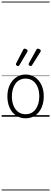

<svg xmlns="http://www.w3.org/2000/svg" viewBox="-20 -1435 629 2360"><path d="M295 19Q227 19 176.5 -15.5Q126 -50 98.5 -110.5Q71 -171 71 -250Q71 -310 87.5 -359Q104 -408 134.5 -444Q165 -480 205.5 -499.5Q246 -519 295 -519Q361 -519 411 -485Q461 -451 489.5 -390Q518 -329 518 -250Q518 -202 507.5 -161Q497 -120 478 -87Q459 -54 432 -30Q405 -6 370.5 6.5Q336 19 295 19ZM295 -31Q334 -31 365 -46.5Q396 -62 417.5 -91.5Q439 -121 451 -161.5Q463 -202 463 -250Q463 -315 442.5 -364.5Q422 -414 384.5 -441.5Q347 -469 295 -469Q256 -469 224.5 -453.5Q193 -438 171.5 -409Q150 -380 138 -339.5Q126 -299 126 -250Q126 -185 146.5 -135.5Q167 -86 204.5 -58.5Q242 -31 295 -31ZM204 -623Q195 -623 185.5 -629Q176 -635 176 -643Q176 -646 176.5 -648.5Q177 -651 179 -657L265 -824Q268 -830 272 -833.5Q276 -837 283 -837Q289 -837 297.5 -833.5Q306 -830 312.5 -824.5Q319 -819 319 -812Q319 -808 318 -804.5Q317 -801 314 -796L218 -634Q215 -629 211.5 -626Q208 -623 204 -623ZM360 -623Q351 -623 341.5 -629Q332 -635 332 -643Q332 -646 332.5 -648.5Q333 -651 335 -657L427 -824Q431 -830 434.5 -833.5Q438 -837 445 -837Q452 -837 460.5 -833.5Q469 -830 475 -824.5Q481 -819 481 -812Q481 -808 480 -804.5Q479 -801 476 -796L374 -634Q370 -629 367 -626Q364 -623 360 -623ZM0 895H589V905H0ZM0 -20H589V0H0ZM0 -505H589V-500H0ZM0 -1415H589V-1405H0Z"/></svg>

Font: Playwrite BE WAL Guides
Style: Regular
Weight: 400
Designer: Veronika Burian, José Scaglione
Foundry: TypeTogether
Version: Version 1.003